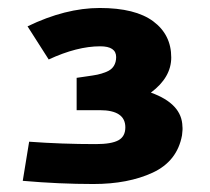

<svg xmlns="http://www.w3.org/2000/svg" viewBox="-20 -790 525 481"><path d="M37 -337 53 -435Q134 -429 220 -429Q259 -429 276.5 -438.5Q294 -448 294 -471Q294 -514 230 -514H172V-595Q178 -596 196 -598.5Q214 -601 224 -603Q234 -605 246.5 -610Q259 -615 265 -624.5Q271 -634 271 -647Q271 -674 231 -674Q173 -674 102 -641L49 -724Q144 -770 230 -770Q319 -770 364 -736.5Q409 -703 409 -646Q409 -596 358 -558Q436 -530 437 -473Q438 -467 436 -451Q424 -386 362.5 -357.5Q301 -329 214 -329Q128 -329 37 -337Z"/></svg>

Font: Coval
Style: ExtraBold
Weight: 800
Foundry: Context Ltd
Version: Version 001.000